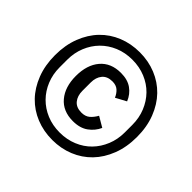

<svg xmlns="http://www.w3.org/2000/svg" viewBox="-169 -906 1115 1115"><g transform="rotate(45 388.5 -348.0)"><path d="M389 12Q317 12 255.5 -13Q194 -38 149 -84.5Q104 -131 78 -198Q52 -265 52 -348Q52 -431 78 -498Q104 -565 149 -611.5Q194 -658 255.5 -683Q317 -708 389 -708Q460 -708 521.5 -683Q583 -658 628 -611.5Q673 -565 699 -498Q725 -431 725 -348Q725 -265 699 -198Q673 -131 628 -84.5Q583 -38 521.5 -13Q460 12 389 12ZM389 -49Q447 -49 496.5 -69.5Q546 -90 581 -126Q616 -162 636 -211Q656 -260 656 -317V-379Q656 -436 636 -485Q616 -534 581 -570Q546 -606 496.5 -626.5Q447 -647 389 -647Q330 -647 281 -626.5Q232 -606 196.5 -570Q161 -534 141 -485Q121 -436 121 -379V-317Q121 -260 141 -211Q161 -162 196.5 -126Q232 -90 281 -69.5Q330 -49 389 -49ZM396 -150Q314 -150 268.5 -204Q223 -258 223 -348Q223 -439 268.5 -492.5Q314 -546 396 -546Q451 -546 486 -521Q521 -496 538 -454L473 -419Q462 -445 444 -460.5Q426 -476 396 -476Q354 -476 332.5 -450Q311 -424 311 -382V-314Q311 -272 332.5 -246Q354 -220 396 -220Q428 -220 447.5 -236.5Q467 -253 482 -280L545 -243Q527 -203 490.5 -176.5Q454 -150 396 -150Z"/></g></svg>

Font: IBM Plex Sans Hebrew Text
Style: Regular
Weight: 450
Designer: Mike Abbink, Paul van der Laan, Pieter van Rosmalen, Yanek Iontef
Foundry: Bold Monday
Version: Version 1.2